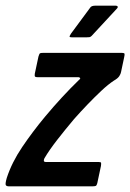

<svg xmlns="http://www.w3.org/2000/svg" viewBox="-42 -659 461 679"><path d="M-18 -30Q0 -85 36.5 -139Q73 -193 117 -246Q147 -282 177.5 -315Q208 -348 236 -375Q240 -378 241.5 -381Q243 -384 236 -386H91Q84 -386 82 -388Q80 -390 81 -398L94 -459Q97 -469 99.5 -470.5Q102 -472 110 -472H388Q398 -472 398.5 -468.5Q399 -465 397 -456L386 -404Q385 -398 380 -390Q375 -382 361 -374Q341 -361 317 -338.5Q293 -316 268 -290Q243 -264 220 -238Q188 -200 160 -164Q132 -128 115 -99Q113 -95 113 -90.5Q113 -86 122 -86H308Q315 -86 315.5 -83Q316 -80 315 -72L302 -11Q300 -3 296.5 -1.5Q293 0 283 0H-10Q-19 0 -21.5 -4.5Q-24 -9 -18 -30ZM212 -527Q204 -527 204 -529.5Q204 -532 209 -540L277 -632Q281 -639 296 -639H367Q372 -639 374 -636Q376 -633 370 -627L282 -532Q278 -528 274 -527.5Q270 -527 264 -527Z"/></svg>

Font: Glory SemiBold
Style: Italic
Weight: 600
Italic angle: -12°
Designer: Robert Leuschke
Foundry: Robert Leuschke
Version: Version 1.011